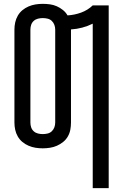

<svg xmlns="http://www.w3.org/2000/svg" viewBox="-20 -763 640 998"><path d="M462 215V-640Q436 -627 407.5 -619.5Q379 -612 349 -610V-126Q349 -107 345.5 -88.5Q342 -70 332.5 -53.5Q323 -37 308 -25Q293 -13 276 -5.5Q259 2 240 5Q221 8 202 8Q183 8 164.5 5Q146 2 128.5 -5.5Q111 -13 96.5 -25Q82 -37 72.5 -53.5Q63 -70 59 -88.5Q55 -107 55 -126V-609Q55 -628 59 -646.5Q63 -665 72.5 -681.5Q82 -698 96.5 -710Q111 -722 128.5 -729.5Q146 -737 164.5 -740Q183 -743 202 -743Q221 -743 239.5 -740.5Q258 -738 275 -730.5Q292 -723 307 -711Q322 -699 331 -683Q367 -685 401.5 -697.5Q436 -710 462 -735H545V215ZM202 -66Q215 -66 227.5 -69Q240 -72 249 -80.5Q258 -89 262.5 -101Q267 -113 267 -126V-609Q267 -622 262.5 -634Q258 -646 249 -654.5Q240 -663 227.5 -666Q215 -669 202 -669Q190 -669 177.5 -666Q165 -663 155.5 -654.5Q146 -646 142 -634Q138 -622 138 -609V-126Q138 -113 142 -101Q146 -89 155.5 -80.5Q165 -72 177.5 -69Q190 -66 202 -66Z"/></svg>

Font: R Plex Mono
Style: Regular
Weight: 400
Monospace: yes
Designer: Belleve Invis
Foundry: Belleve Invis
Version: Version 31.8.0